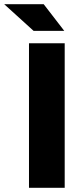

<svg xmlns="http://www.w3.org/2000/svg" viewBox="-78 -894 388 914"><path d="M60 -688H230V0H60ZM130 -874 228 -747H82L-58 -874Z"/></svg>

Font: Roundo
Style: Bold
Weight: 700
Designer: Namrata Goyal (Gurmukhi), Shiva Nallaperumal (Latin)
Foundry: Indian Type Foundry
Version: Version 1.000;PS 1.0;hotconv 1.0.88;makeotf.lib2.5.647800